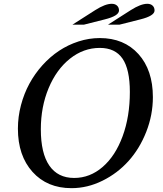

<svg xmlns="http://www.w3.org/2000/svg" viewBox="-20 -980 860 1010"><path d="M504.9 -779.8Q632.3 -779.8 708.3 -695.6Q784.2 -611.3 784.2 -469.2Q784.2 -375 749.3 -286.4Q714.4 -197.8 656.2 -133.1Q598.1 -68.4 519 -29.3Q439.9 9.8 356 9.8Q228 9.8 151.1 -75.7Q74.2 -161.1 74.2 -303.2Q74.2 -365.7 90.3 -426.8Q106.4 -487.8 134.8 -540Q163.1 -592.3 203.4 -637Q243.7 -681.6 290.8 -712.9Q337.9 -744.1 393.1 -762Q448.2 -779.8 504.9 -779.8ZM504.9 -728Q419.4 -728 348.1 -671.4Q276.9 -614.7 235.8 -516.4Q194.8 -418 194.8 -299.8Q194.8 -173.8 239.5 -108.9Q284.2 -43.9 370.1 -43.9Q453.1 -43.9 520 -101.8Q586.9 -159.7 625 -263.2Q663.1 -366.7 663.1 -496.1Q663.1 -615.2 624.5 -671.6Q585.9 -728 504.9 -728ZM420.9 -850.1H360.8L481 -926.8Q533.2 -960 567.9 -960Q585.4 -960 595.7 -950.4Q606 -940.9 606 -924.8Q606 -896.5 530.8 -877.9ZM607.9 -850.1H547.9L668 -926.8Q720.2 -960 754.9 -960Q772.5 -960 782.7 -950.4Q793 -940.9 793 -924.8Q793 -896.5 717.8 -877.9Z"/></svg>

Font: Libre Baskerville
Style: Italic
Weight: 400
Designer: Pablo Impallari, Rodrigo Fuenzalida
Foundry: Pablo Impallari, Rodrigo Fuenzalida
Version: Version 1.000